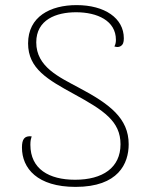

<svg xmlns="http://www.w3.org/2000/svg" viewBox="-20 -720 583 752"><path d="M276 12C444 12 484 -80 484 -155C484 -257 409 -313 288 -377C212 -418 122 -458 122 -554C122 -643 200 -672 278 -672C361 -672 434 -639 434 -564C434 -556 433 -547 428 -538C438 -535 445 -535 452 -539C462 -545 465 -554 465 -570C465 -649 390 -700 280 -700C177 -700 90 -655 90 -550C90 -451 167 -408 271 -351C386 -288 452 -245 452 -155C452 -63 382 -16 274 -16C172 -16 99 -58 99 -153C99 -169 101 -176 104 -186C75 -189 66 -174 66 -142C66 -61 126 12 276 12Z"/></svg>

Font: Arima Koshi Thin
Style: Regular
Weight: 250
Designer: Joana Correia and Natanael Gama
Foundry: NDISCOVER
Version: Version 1.019;PS 001.019;hotconv 1.0.88;makeotf.lib2.5.64775